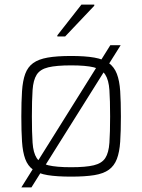

<svg xmlns="http://www.w3.org/2000/svg" viewBox="-20 -762 619 837"><path d="M73 55 461 -565H506L117 55ZM290 8Q228 8 188 1.5Q148 -5 124.5 -22Q101 -39 90 -69Q79 -99 76 -144.5Q73 -190 73 -254Q73 -319 76 -364.5Q79 -410 90 -440Q101 -470 124.5 -487Q148 -504 188 -511Q228 -518 290 -518Q351 -518 391 -511Q431 -504 454.5 -487Q478 -470 489.5 -440Q501 -410 504 -364.5Q507 -319 507 -254Q507 -190 504 -144.5Q501 -99 489.5 -69Q478 -39 454.5 -22Q431 -5 391 1.5Q351 8 290 8ZM290 -33Q354 -33 389 -41.5Q424 -50 439 -73Q454 -96 457 -140Q460 -184 460 -254Q460 -325 457 -369Q454 -413 439 -436.5Q424 -460 389 -468.5Q354 -477 290 -477Q226 -477 190.5 -468.5Q155 -460 140 -436.5Q125 -413 122 -369Q119 -325 119 -254Q119 -184 122 -140Q125 -96 140 -73Q155 -50 190.5 -41.5Q226 -33 290 -33ZM230 -603V-608L335 -742H391V-737L264 -603Z"/></svg>

Font: Saira Thin ExtraLight
Style: Regular
Weight: 250
Version: Version 1.101